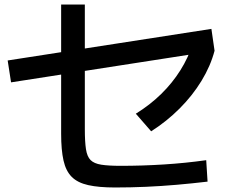

<svg xmlns="http://www.w3.org/2000/svg" viewBox="-20 -808 1040 851"><path d="M490 23Q418 23 371 12.5Q324 2 298 -24Q272 -50 261.5 -96.5Q251 -143 251 -215V-788H356V-235Q356 -180 361 -147Q366 -114 381.5 -98.5Q397 -83 429 -78Q461 -73 515 -73Q610 -73 705.5 -79Q801 -85 894 -98L900 -3Q832 5 763.5 11Q695 17 626.5 20Q558 23 490 23ZM29 -443 14 -540 917 -680 931 -583ZM582 -304Q645 -343 694.5 -391.5Q744 -440 779.5 -496.5Q815 -553 834 -614L931 -583Q913 -515 873 -449.5Q833 -384 776 -327Q719 -270 650 -226Z"/></svg>

Font: M PLUS 2 Thin Medium
Style: Regular
Weight: 500
Version: Version 1.001